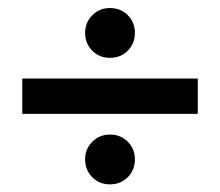

<svg xmlns="http://www.w3.org/2000/svg" viewBox="-20 -558 561 490"><path d="M36.8 -267.4V-357.6H484.7V-267.4ZM260.4 -87.5Q233.3 -87.5 215.3 -105.9Q197.2 -124.3 197.2 -151.4Q197.2 -177.8 215.6 -196.2Q234 -214.6 260.4 -214.6Q288.2 -214.6 306.2 -196.2Q324.3 -177.8 324.3 -151.4Q324.3 -124.3 306.2 -105.9Q288.2 -87.5 260.4 -87.5ZM260.4 -410.4Q233.3 -410.4 215.3 -428.8Q197.2 -447.2 197.2 -474.3Q197.2 -500.7 215.6 -519.1Q234 -537.5 260.4 -537.5Q288.2 -537.5 306.2 -519.1Q324.3 -500.7 324.3 -474.3Q324.3 -447.2 306.2 -428.8Q288.2 -410.4 260.4 -410.4Z"/></svg>

Font: Afacad Flux SemiBold
Style: Regular
Weight: 600
Designer: Kristian Moeller
Foundry: Dicotype
Version: Version 1.100